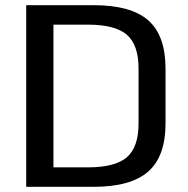

<svg xmlns="http://www.w3.org/2000/svg" viewBox="-20 -720 725 740"><path d="M81 -700H341Q485 -700 551.5 -641.5Q618 -583 618 -455V-245Q618 -117 551 -58.5Q484 0 341 0H81ZM164 -75H319Q424 -75 469 -114Q514 -153 514 -244V-456Q514 -547 469 -586Q424 -625 319 -625H164L186 -682V-17Z"/></svg>

Font: Pathway Extreme 8pt Thin 12pt Medium
Style: Regular
Weight: 500
Version: Version 1.001;gftools[0.9.26]